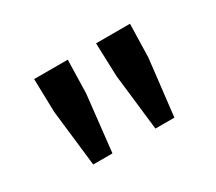

<svg xmlns="http://www.w3.org/2000/svg" viewBox="-72 -911 662 588"><g transform="rotate(-30 259.0 -616.5)"><path d="M115 -458 92 -657 89 -775H208L205 -657L183 -458ZM335 -458 312 -657 308 -775H428L425 -657L402 -458Z"/></g></svg>

Font: Source Han Sans TC Medium
Style: Regular
Weight: 500
Designer: Ryoko NISHIZUKA Ë•øÂ°öÊ∂ºÂ≠ê (kana, bopomofo & ideographs); Paul D. Hunt (Latin, Greek & Cyrillic); Sandoll Communicatio
Foundry: Adobe
Version: Version 2.004;hotconv 1.0.118;makeotfexe 2.5.65603